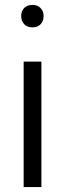

<svg xmlns="http://www.w3.org/2000/svg" viewBox="-20 -759 256 779"><path d="M148 -509V0H76V-509ZM112 -739Q133 -739 145 -726Q157 -713 157 -694Q157 -674 145 -661Q133 -648 112 -648Q90 -648 78 -661Q66 -674 66 -694Q66 -714 78 -726.5Q90 -739 112 -739Z"/></svg>

Font: SUIT
Style: Regular
Weight: 400
Designer: Sunn Youn; Korean Glyphs from Source Han Sans (Sandoll Communications; Soo-young Jang, Joo-yeon Kang)
Foundry: Sunn
Version: Version 1.140